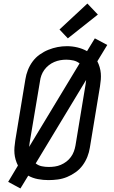

<svg xmlns="http://www.w3.org/2000/svg" viewBox="-20 -1006 640 1081"><path d="M95 55 26 18 81 -74Q73 -90 68 -107Q63 -124 61.5 -141.5Q60 -159 61.5 -177.5Q63 -196 66 -215L123 -560Q127 -586 137 -611.5Q147 -637 163.5 -659.5Q180 -682 203 -698.5Q226 -715 252 -725.5Q278 -736 304 -741Q330 -746 357 -746Q387 -746 416 -739Q445 -732 470 -718L514 -790L584 -753L528 -661Q536 -645 541 -628Q546 -611 547.5 -593.5Q549 -576 547.5 -557.5Q546 -539 543 -520L486 -175Q482 -149 472 -123.5Q462 -98 445.5 -75.5Q429 -53 406 -36.5Q383 -20 357.5 -9.5Q332 1 305.5 4.5Q279 8 253 8Q223 8 193.5 2.5Q164 -3 139 -17ZM144 -179 428 -649Q413 -661 393.5 -665.5Q374 -670 353 -670Q336 -670 319 -667Q302 -664 285.5 -657Q269 -650 254.5 -638.5Q240 -627 229.5 -612.5Q219 -598 213 -581.5Q207 -565 205 -548L147 -203Q146 -197 145.5 -191Q145 -185 144 -179ZM254 -66Q272 -66 289 -68.5Q306 -71 322.5 -78Q339 -85 353.5 -96Q368 -107 379 -122Q390 -137 396 -153.5Q402 -170 405 -187L462 -532Q463 -538 463.5 -544Q464 -550 465 -556L181 -86Q196 -74 215 -70Q234 -66 254 -66ZM362 -790 315 -840 472 -986 531 -924Z"/></svg>

Font: Iosevka Slab Extended Oblique
Style: Regular
Weight: 400
Width: 7
Italic angle: -9°
Monospace: yes
Designer: Belleve Invis
Foundry: Belleve Invis
Version: Version 11.1.0; ttfautohint (v1.8.3)